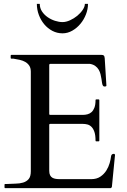

<svg xmlns="http://www.w3.org/2000/svg" viewBox="-20 -972 657 992"><path d="M3.4 -17.6Q3.4 -18.1 3.9 -19.8Q4.4 -21.5 7.3 -21.5H18.1Q38.6 -22.9 60.1 -23.2Q81.5 -23.4 99.1 -28.6Q116.7 -33.7 127.9 -46.6Q139.2 -59.6 139.2 -86.9V-601.6Q139.2 -620.6 131.3 -632.6Q123.5 -644.5 110.8 -651.9Q98.1 -659.2 82 -662.8Q65.9 -666.5 49.3 -668.9H39.1Q36.6 -668.9 35.9 -670.4Q35.2 -671.9 35.2 -672.9V-684.6Q35.2 -685.5 35.9 -687Q36.6 -688.5 39.1 -688.5H503.4Q512.2 -688.5 516.1 -685.3Q520 -682.1 521 -671.4L529.8 -529.8Q529.8 -527.3 527.3 -526.1Q524.9 -524.9 521.5 -524.9Q517.6 -524.9 515.6 -525.9Q513.7 -526.9 512.2 -528.8Q508.8 -533.7 507.3 -543.2Q505.9 -552.7 504.2 -564.5Q502.4 -576.2 499.3 -588.9Q496.1 -601.6 489.7 -612.3Q483.4 -623 472.4 -631.1Q461.4 -639.2 444.3 -642.1H240.7Q234.4 -642.1 234.4 -635.7V-383.3Q234.4 -378.4 239.3 -378.4H408.2Q420.4 -378.4 432.4 -381.6Q444.3 -384.8 453.4 -393.1Q462.4 -401.4 468 -416.3Q473.6 -431.2 473.6 -454.6Q473.6 -458.5 477.5 -458.5H489.3Q493.2 -458.5 493.2 -454.6V-245.6Q493.2 -243.2 491.7 -242.4Q490.2 -241.7 489.3 -241.7H477.5Q475.1 -241.7 474.4 -243.2Q473.6 -244.6 473.6 -245.6Q473.6 -272.9 468 -289.8Q462.4 -306.6 453.1 -316.2Q443.8 -325.7 431.9 -328.9Q419.9 -332 406.7 -332H239.3Q234.4 -332 234.4 -327.1V-89.4Q234.4 -75.2 238.8 -66.7Q243.2 -58.1 250.7 -53.7Q258.3 -49.3 268.1 -47.9Q277.8 -46.4 288.6 -46.4H451.2Q479.5 -46.4 498.5 -59.3Q517.6 -72.3 529.3 -90.8Q541 -109.4 546.6 -129.4Q552.2 -149.4 553.7 -163.6Q555.2 -177.2 568.4 -177.2Q570.8 -177.2 572.5 -175.3Q574.2 -173.3 574.2 -170.9L558.1 -6.8Q557.1 -4.4 555.4 -2.2Q553.7 0 551.3 0H7.3Q4.4 0 3.9 -1.7Q3.4 -3.4 3.4 -3.9ZM303.2 -799.8Q274.9 -799.8 250.7 -812.5Q226.6 -825.2 208.7 -846.4Q190.9 -867.7 180.7 -895Q170.4 -922.4 170.4 -952.1H185.5Q185.5 -930.2 197 -912.8Q208.5 -895.5 226.1 -883.3Q243.7 -871.1 264.2 -864.5Q284.7 -857.9 303.2 -857.9Q321.3 -857.9 341.8 -867.2Q362.3 -876.5 379.2 -890.4Q396 -904.3 407.2 -920.9Q418.5 -937.5 418.5 -952.1H434.6Q434.6 -924.8 424.1 -897.7Q413.6 -870.6 395.5 -848.9Q377.4 -827.1 353.5 -813.5Q329.6 -799.8 303.2 -799.8Z"/></svg>

Font: Kurinto Book Core
Style: Regular
Weight: 400
Designer: Kurinto was developed by Clint Goss from a range of fonts that are compatible with the SIL Open Font License Version 1.1
Foundry: Clinton F. Goss
Version: Version 2.196; July 25, 2020